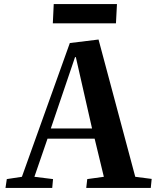

<svg xmlns="http://www.w3.org/2000/svg" viewBox="-20 -917 764 937"><path d="M237.8 -803.2 242.2 -897H550.8L545.9 -803.2ZM320.8 -707 460.9 -724.1 640.1 -54.2 720.2 -43.9 715.8 0H400.9L405.8 -43L486.8 -54.2L441.9 -240.2H211.9L147.9 -54.2L238.8 -43L234.9 0H6.8L13.2 -43L86.9 -54.2ZM346.2 -638.2 228 -290H429.2L350.1 -638.2Z"/></svg>

Font: Literata SemiBold
Style: Italic
Weight: 650
Italic angle: -2.39999°
Designer: Latin by Veronika Burian and Jose Scaglione. Greek by Irene Vlachou. Cyrillic by Vera Evstafieva
Foundry: TypeTogether
Version: Version 3.021